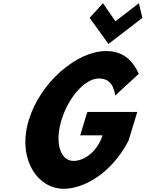

<svg xmlns="http://www.w3.org/2000/svg" viewBox="-20 -1157 904 1192"><path d="M832.4 -462H522.2L477.8 -317H616.3C585.5 -216 502.8 -158 437.2 -158C352.7 -158 319 -272 361.8 -412C405.5 -555 509.2 -670 593.8 -670C647 -670 684 -641 695.5 -564L841.9 -699C800.5 -786 743.4 -840 637.7 -840C459.6 -840 231.2 -649 158.8 -412C86.6 -176 208.2 15 376.3 15C494.4 15 668.8 -74 777.7 -283ZM864 -1046 842.2 -1137 696.5 -1025 619.2 -1137 536.6 -1046 653.4 -884Z"/></svg>

Font: Hussar
Style: BdSuprConOblThree
Weight: 700
Foundry: Cannot Into Space Fonts
Version: Version 2.00